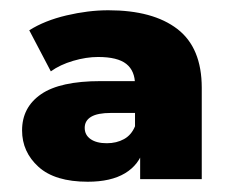

<svg xmlns="http://www.w3.org/2000/svg" viewBox="-20 -771 457 374"><path d="M253 -422V-482L243 -496V-606Q243 -633 226 -646.5Q209 -660 171 -660Q148 -660 122.5 -652.5Q97 -645 79 -632L37 -712Q67 -731 109.5 -741Q152 -751 191 -751Q278 -751 325.5 -714.5Q373 -678 373 -600V-422ZM151 -417Q87 -417 55 -446Q23 -475 23 -517Q23 -562 60 -587.5Q97 -613 176 -613H256V-551H196Q170 -551 157.5 -543.5Q145 -536 145 -522Q145 -508 156.5 -500Q168 -492 188 -492Q207 -492 221.5 -500Q236 -508 243 -525L260 -481Q251 -450 223.5 -433.5Q196 -417 151 -417Z"/></svg>

Font: Montserrat Thin ExtraBold
Style: Regular
Weight: 800
Version: Version 9.000